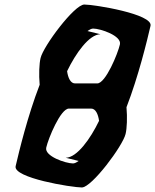

<svg xmlns="http://www.w3.org/2000/svg" viewBox="-20 -781 684 847"><path d="M49 -48C37 4 297 46 341 46C385 46 522 -138 534 -190C540 -214 542 -263 538 -308C591 -445 629 -602 644 -667C656 -719 396 -761 352 -761C308 -761 171 -577 159 -525C153 -501 151 -452 155 -407C102 -270 64 -113 49 -48ZM184 -130C193 -170 247 -302 284 -302H382C402 -302 413 -277 417 -248C379 -169 320 -86 270 -85L327 -71C317 -64 309 -60 302 -60C270 -60 175 -92 184 -130ZM276 -467C314 -546 373 -629 423 -630L366 -644C376 -651 384 -655 391 -655C423 -655 518 -623 509 -585C500 -545 446 -413 409 -413H311C291 -413 280 -438 276 -467Z"/></svg>

Font: Crazy Punk
Style: Obl
Weight: 400
Version: Version 1